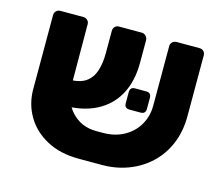

<svg xmlns="http://www.w3.org/2000/svg" viewBox="-86 -684 935 805"><g transform="rotate(15 381.0 -281.5)"><path d="M381 -123Q435 -122 475.5 -143.5Q516 -165 538.5 -203Q561 -241 561 -288V-547Q561 -557 568.5 -564Q576 -571 587 -571H686Q697 -571 704 -564Q711 -557 711 -546V-283Q711 -215 688 -161Q665 -107 624 -69Q583 -31 528.5 -11Q474 9 411 8H317Q236 8 177.5 -23.5Q119 -55 88 -108Q57 -161 57 -225V-546Q57 -557 64.5 -564Q72 -571 82 -571H182Q192 -571 199.5 -564Q207 -557 207 -547L208 -297Q208 -213 250.5 -168Q293 -123 357 -123ZM191 -191V-302Q238 -302 264 -320Q290 -338 301 -371Q312 -404 312 -449V-545Q312 -557 319 -564Q326 -571 337 -571H436Q446 -571 453.5 -563Q461 -555 461 -545V-447Q461 -366 429.5 -308.5Q398 -251 338 -220.5Q278 -190 191 -191ZM469 -246Q447 -246 447 -268V-316Q447 -338 469 -338H517Q539 -338 539 -316V-268Q539 -246 517 -246Z"/></g></svg>

Font: DVN-Rubik
Style: Bold
Weight: 700
Designer: Hubert and Fischer
Foundry: Hubert & Fischer
Version: Version 2.102